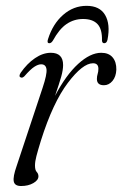

<svg xmlns="http://www.w3.org/2000/svg" viewBox="-20 -614 409 642"><path d="M50 -355Q41 -357.5 49 -370.5Q70.5 -401.5 97 -419.5Q123.5 -437.5 150 -437.5Q191 -437.5 191 -396.5Q191 -380.5 184.8 -358Q178.5 -335.5 164 -293.5Q200.5 -363 241.2 -400.2Q282 -437.5 318.5 -437.5Q343.5 -437.5 356.5 -422.2Q369.5 -407 369 -381Q368 -357.5 356 -343.2Q344 -329 327.5 -329Q304 -329 304 -350Q304 -359 306.5 -366.8Q309 -374.5 309 -384Q309 -402.5 291 -402.5Q256.5 -402.5 206.8 -336.8Q157 -271 117 -144.5Q106.5 -110.5 101.8 -92.2Q97 -74 97 -60.5Q97 -45 102.8 -39Q108.5 -33 108.5 -24.5Q108.5 -11.5 91.5 -1.8Q74.5 8 50.5 8Q29 8 26 -7.5Q23 -23 35.5 -58.5L122.5 -320.5Q137.5 -365.5 135.5 -382.2Q133.5 -399 117.5 -399Q107.5 -399 94.5 -390.5Q81.5 -382 61.5 -359Q54.5 -352.5 50 -355ZM257.5 -550.5Q227.5 -550.5 202.8 -533.8Q178 -517 157 -478.5Q151.5 -469.5 145 -469.5Q136 -469.5 140.5 -483Q156.5 -534 191 -564.2Q225.5 -594.5 269.5 -594.5Q313.5 -594.5 331.5 -563.8Q349.5 -533 339.5 -481.5Q337 -469.5 328.5 -469.5Q321.5 -469.5 321 -478.5Q322 -516.5 306 -533.5Q290 -550.5 257.5 -550.5Z"/></svg>

Font: Fraunces 144pt Soft Light
Style: Italic
Weight: 300
Italic angle: -16°
Version: Version 1.000;[b76b70a41]